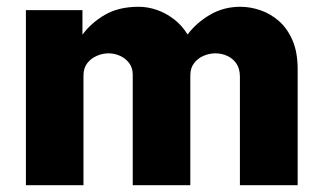

<svg xmlns="http://www.w3.org/2000/svg" viewBox="-20 -547 950 567"><path d="M56.5 0V-517H223.5V-444.5Q248 -478.5 289 -502.8Q330 -527 390 -527Q416 -527 443 -517.8Q470 -508.5 493.8 -490.2Q517.5 -472 534 -445Q559 -479 599.5 -503Q640 -527 690 -527Q719 -527 749 -516.8Q779 -506.5 803.8 -484.8Q828.5 -463 843.8 -428Q859 -393 859 -342.5V0H688.5V-320Q688.5 -344.5 677.8 -359.8Q667 -375 650.5 -382.2Q634 -389.5 616 -389.5Q599 -389.5 582 -382.5Q565 -375.5 553.5 -361Q542 -346.5 542 -324V0H372V-326.5Q372 -347 361.2 -361Q350.5 -375 334.2 -382.2Q318 -389.5 300.5 -389.5Q283.5 -389.5 266.2 -382.2Q249 -375 237.8 -360.5Q226.5 -346 226.5 -324V0Z"/></svg>

Font: Public Sans Thin ExtraBold
Style: Regular
Weight: 800
Version: Version 1.007